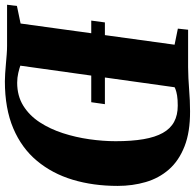

<svg xmlns="http://www.w3.org/2000/svg" viewBox="-40 -765 800 788"><g transform="rotate(90 360.0 -371.0)"><path d="M88 -743H242Q287 -743.5 333 -747.2Q379 -751 422.5 -751Q508 -751.5 567 -728.2Q626 -705 661.8 -664Q697.5 -623 713.2 -569Q729 -515 729 -454Q729 -354 703.8 -269.8Q678.5 -185.5 626.2 -122.8Q574 -60 492.8 -25.5Q411.5 9 299.5 9Q286 9 267.8 7.8Q249.5 6.5 229.2 4.8Q209 3 189.8 1.5Q170.5 0 154.5 0H-14.5L-9.5 -40.5L62.5 -55.5L149.5 -687.5L83.5 -701ZM231.5 -26 210 -64Q217 -61 231.5 -55.8Q246 -50.5 265.5 -46Q285 -41.5 305.5 -41.5Q359.5 -41.5 399.8 -66.5Q440 -91.5 467.8 -134Q495.5 -176.5 512.5 -229Q529.5 -281.5 537.5 -337.8Q545.5 -394 545.5 -445.5Q545.5 -512 537.2 -560Q529 -608 511.5 -639.2Q494 -670.5 466.2 -685.5Q438.5 -700.5 399.5 -700.5Q374.5 -700.5 358 -697.8Q341.5 -695 331.5 -691Q321.5 -687 315 -682.5L327 -708.5ZM50.5 -345.5 58 -401.5H393.5L385.5 -345.5Z"/></g></svg>

Font: Merriweather 60pt Black
Style: Italic
Weight: 900
Italic angle: -7.8°
Version: Version 2.101